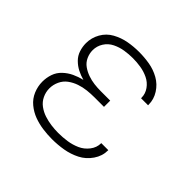

<svg xmlns="http://www.w3.org/2000/svg" viewBox="-137 -690 850 850"><g transform="rotate(45 288.0 -265.0)"><path d="M285 8Q321 8 356 2Q391 -4 422.5 -20Q454 -36 475 -66.5Q496 -97 496 -132V-134H452V-133Q452 -106 434.5 -83.5Q417 -61 392 -50Q367 -39 340 -35Q313 -31 285 -31Q263 -31 240.5 -34Q218 -37 196.5 -44Q175 -51 156.5 -64.5Q138 -78 128 -99Q118 -120 118 -143Q118 -166 128 -187.5Q138 -209 156.5 -222.5Q175 -236 197 -243.5Q219 -251 242 -253.5Q265 -256 288 -256H347V-295H288Q267 -295 246.5 -297.5Q226 -300 206 -307Q186 -314 169 -326Q152 -338 143 -357.5Q134 -377 134 -398Q134 -424 148 -446Q162 -468 185.5 -479.5Q209 -491 234.5 -495Q260 -499 285 -499Q310 -499 335 -495Q360 -491 383 -480Q406 -469 421 -448Q436 -427 436 -402V-399H480V-403Q480 -436 461.5 -465Q443 -494 413.5 -510.5Q384 -527 351 -532.5Q318 -538 285 -538Q251 -538 218 -532Q185 -526 155 -509.5Q125 -493 108 -463Q91 -433 91 -399Q91 -377 98 -355.5Q105 -334 121 -318Q137 -302 156.5 -292Q176 -282 198 -276Q173 -270 150.5 -259.5Q128 -249 109.5 -231.5Q91 -214 83 -190.5Q75 -167 75 -142Q75 -113 86.5 -85.5Q98 -58 121 -39Q144 -20 171 -10Q198 0 227 4Q256 8 285 8Z"/></g></svg>

Font: Iosevka Sparkle Extralight
Style: Regular
Weight: 200
Designer: Belleve Invis
Foundry: Belleve Invis
Version: Version 4.5.0; ttfautohint (v1.8.3)